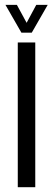

<svg xmlns="http://www.w3.org/2000/svg" viewBox="-20 -776 220 796"><path d="M53.7 0V-600H126.2V0ZM68.7 -640.6 2.6 -755.8H50L90.4 -681.4L130.3 -755.8H177.8L111.7 -640.6Z"/></svg>

Font: Big Shoulders Display SC Thin
Style: Regular
Weight: 100
Designer: Patric King
Foundry: XO Type Co
Version: Version 2.002